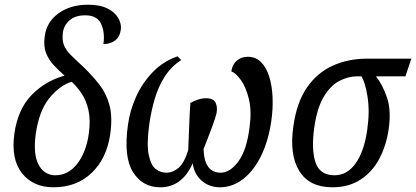

<svg xmlns="http://www.w3.org/2000/svg" viewBox="-20 -785 1766 815"><path d="M207 10Q121 10 73.5 -49.5Q26 -109 41 -218Q56 -322 114 -381.5Q172 -441 254 -464Q229 -486 208 -508.5Q187 -531 175.5 -560Q164 -589 170 -632Q178 -692 228.5 -728.5Q279 -765 354 -765Q405 -765 437 -748.5Q469 -732 482.5 -707.5Q496 -683 493 -660Q489 -629 469 -613.5Q449 -598 419 -598Q426 -648 409 -684Q392 -720 342 -720Q300 -720 276 -699.5Q252 -679 247 -648Q243 -616 251 -594.5Q259 -573 280 -552Q301 -531 335 -500Q373 -463 402.5 -425Q432 -387 445 -337.5Q458 -288 448 -216Q433 -112 369 -51Q305 10 207 10ZM214 -41Q270 -41 308 -90Q346 -139 357 -218Q365 -276 355.5 -317.5Q346 -359 326.5 -388Q307 -417 284 -438Q233 -422 189.5 -368.5Q146 -315 132 -218Q120 -131 143.5 -86.5Q167 -42 214 -41Z M523 -254Q531 -315 557.5 -374Q584 -433 628.5 -479Q673 -525 734 -546L749 -530Q706 -502 679 -459.5Q652 -417 637 -366Q622 -315 614 -260Q602 -174 611 -129Q620 -84 640.5 -68Q661 -52 686 -52Q714 -52 738 -72.5Q762 -93 779 -148Q781 -194 783 -249.5Q785 -305 788 -348Q802 -356 820 -362Q838 -368 854 -368Q887 -368 895.5 -348.5Q904 -329 899 -304Q894 -284 883 -253.5Q872 -223 860.5 -194Q849 -165 844 -152Q846 -100 864.5 -76Q883 -52 916 -52Q957 -52 992 -100Q1027 -148 1039 -242Q1049 -313 1036.5 -364.5Q1024 -416 1002 -446Q980 -476 962 -482Q966 -511 985 -527.5Q1004 -544 1032 -544Q1066 -544 1088.5 -521Q1111 -498 1123 -459Q1135 -420 1137 -372Q1139 -324 1132 -274Q1120 -189 1089 -125Q1058 -61 1012.5 -25.5Q967 10 914 10Q868 10 836 -18Q804 -46 798 -92Q753 10 660 10Q585 10 544.5 -54.5Q504 -119 523 -254Z M1391 10Q1293 10 1250.5 -59Q1208 -128 1225 -247Q1239 -350 1283 -413.5Q1327 -477 1393 -506.5Q1459 -536 1537 -536H1726L1701 -461H1576Q1605 -424 1623 -370Q1641 -316 1630 -238Q1620 -168 1590.5 -112Q1561 -56 1511 -23Q1461 10 1391 10ZM1400 -41Q1454 -41 1490 -92Q1526 -143 1539 -235Q1550 -313 1540 -375Q1530 -437 1514 -461H1496Q1459 -461 1421.5 -442Q1384 -423 1355 -375.5Q1326 -328 1314 -244Q1301 -152 1319 -96.5Q1337 -41 1400 -41Z"/></svg>

Font: Noto Serif Condensed
Style: Italic
Weight: 400
Width: 3
Italic angle: -12°
Designer: Monotype Design Team
Foundry: Monotype Imaging Inc.
Version: Version 2.014; ttfautohint (v1.8.4.7-5d5b)